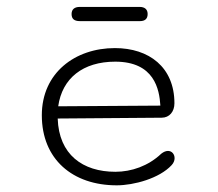

<svg xmlns="http://www.w3.org/2000/svg" viewBox="-20 -539 645 567"><path d="M393.1 -476.6C409.2 -476.6 416 -484.4 416 -497.6C416 -510.7 408.2 -518.6 392.1 -518.6H215.8C199.2 -518.6 191.4 -510.7 191.4 -497.6C191.4 -484.4 197.8 -476.6 216.3 -476.6ZM151.9 -225.1C163.6 -308.1 225.1 -356.9 320.3 -356.9C436 -356.9 450.7 -274.9 453.6 -227.1ZM319.3 -397C201.7 -397 103.5 -323.7 103.5 -198.7C103.5 -68.8 194.3 8.3 324.7 8.3C375.5 8.3 450.7 -12.2 486.8 -51.3C492.7 -57.6 495.6 -64.9 495.6 -71.8C495.6 -83.5 487.8 -93.3 476.1 -93.3C470.2 -93.3 463.4 -90.8 456.1 -85C418 -48.8 368.2 -31.7 320.8 -31.7C224.1 -31.7 153.8 -82.5 150.4 -189L457.5 -191.4C480.5 -191.4 495.1 -209.5 495.1 -233.9C495.1 -340.8 419.9 -397 319.3 -397Z"/></svg>

Font: Cutive Mono
Style: Regular
Weight: 400
Monospace: yes
Designer: Vernon Adams
Foundry: Vernon Adams
Version: Version 1.002